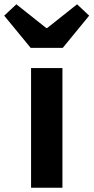

<svg xmlns="http://www.w3.org/2000/svg" viewBox="-66 -878 438 898"><path d="M79.3 0V-559.8H226V0ZM77.4 -654.2 -46.4 -804.8 10.5 -857.9 150.1 -747.1H154.9L294.5 -857.9L351.1 -804.8L227.6 -654.2Z"/></svg>

Font: Noto Sans KR Thin
Style: Regular
Weight: 100
Designer: Ryoko NISHIZUKA 西塚涼子 (kana, bopomofo & ideographs); Paul D. Hunt (Latin, Greek & Cyrillic); Sandoll Communications 산돌커뮤니
Foundry: Adobe
Version: Version 2.004-H2;hotconv 1.0.118;makeotfexe 2.5.65603